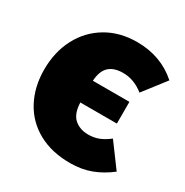

<svg xmlns="http://www.w3.org/2000/svg" viewBox="-138 -665 765 796"><g transform="rotate(30 244.5 -267.0)"><path d="M407 -157 489 -46Q448 -14 403 3Q358 20 303 20Q215 20 150.5 -15.5Q86 -51 51.5 -115.5Q17 -180 17 -263Q17 -347 51.5 -413Q86 -479 149 -516.5Q212 -554 295 -554Q409 -554 489 -483L407 -377Q361 -414 308 -414Q265 -414 241.5 -392.5Q218 -371 215 -323H390V-219H215Q217 -166 243 -143Q269 -120 310 -120Q336 -120 358.5 -128.5Q381 -137 407 -157Z"/></g></svg>

Font: Fira Sans Black
Style: Regular
Weight: 900
Designer: Carrois Corporate & Edenspiekermann AG
Foundry: Carrois Corporate GbR & Edenspiekermann AG
Version: Version 4.203